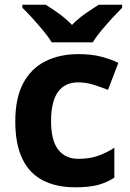

<svg xmlns="http://www.w3.org/2000/svg" viewBox="-20 -786 554 816"><path d="M300 10Q219 10 162 -19.5Q105 -49 75 -111Q45 -173 45 -270Q45 -370 79 -433Q113 -496 173.5 -526Q234 -556 313 -556Q369 -556 410.5 -545Q452 -534 483 -519L439 -404Q404 -418 373.5 -427Q343 -436 313 -436Q197 -436 197 -271Q197 -189 227.5 -150Q258 -111 313 -111Q360 -111 396 -123.5Q432 -136 466 -158V-31Q432 -9 394.5 0.5Q357 10 300 10ZM200 -606Q186 -629 163.5 -656Q141 -683 117.5 -709Q94 -735 75 -753V-766H174Q200 -750 230 -728.5Q260 -707 286 -680Q312 -707 343 -728.5Q374 -750 400 -766H499V-753Q481 -735 457 -709Q433 -683 410.5 -656Q388 -629 374 -606Z"/></svg>

Font: Noto Sans Kawi
Style: Bold
Weight: 700
Designer: Fadhl Haqq
Version: Version 1.000